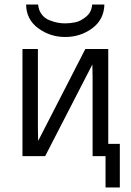

<svg xmlns="http://www.w3.org/2000/svg" viewBox="-20 -688 579 846"><path d="M79 0V-472H147V-122Q147 -113 147.5 -95Q148 -77 148 -67L356 -472H457V-54H508V138H445V0H388V-350Q388 -359 387.5 -377Q387 -395 387 -404L179 0ZM95 -668H148Q150 -643 163.5 -625Q177 -607 197.5 -599Q218 -591 234.5 -588Q251 -585 267 -585Q290 -585 313 -590Q336 -595 360 -615Q384 -635 386 -668H440Q438 -601 386 -563Q334 -525 267 -525Q201 -525 148.5 -563.5Q96 -602 95 -668Z"/></svg>

Font: Coval
Style: ExtraLight
Weight: 250
Foundry: Context Ltd
Version: Version 001.000